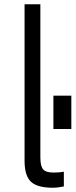

<svg xmlns="http://www.w3.org/2000/svg" viewBox="-20 -866 354 899"><path d="M95 0ZM95 -113V-846H169V-129Q169 -88 182 -73Q195 -58 231 -58Q259 -58 279 -62V7Q250 13 227 13Q155 13 125 -15Q95 -43 95 -113ZM230 -418H314V-262H230Z"/></svg>

Font: Biryani Light
Style: Regular
Weight: 300
Designer: Dan Reynolds and Mathieu Réguer
Foundry: Dan Reynolds and Mathieu Réguer
Version: Version 1.004; ttfautohint (v1.1) -l 5 -r 5 -G 72 -x 0 -D la